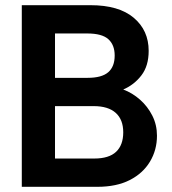

<svg xmlns="http://www.w3.org/2000/svg" viewBox="-20 -720 663 740"><path d="M64 0V-700H329Q438 -700 495.5 -651.5Q553 -603 553 -524Q553 -466 525 -429.5Q497 -393 455 -375Q490 -362 519.5 -336Q549 -310 567 -274.5Q585 -239 585 -197Q585 -142 558 -97Q531 -52 480 -26Q429 0 355 0ZM192 -109H343Q400 -109 427.5 -135Q455 -161 455 -210Q455 -259 426 -285Q397 -311 341 -311H192ZM192 -420H318Q372 -420 397 -441.5Q422 -463 422 -506Q422 -547 397.5 -569Q373 -591 316 -591H192Z"/></svg>

Font: Rethink Sans
Style: Bold
Weight: 700
Designer: The Rethink Sans project authors (Hans Thiessen). DM Sans designed by Colophon Foundry.
Foundry: Rethink Communications LLC
Version: Version 1.001